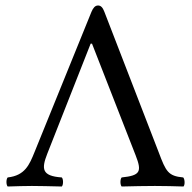

<svg xmlns="http://www.w3.org/2000/svg" viewBox="-20 -677 698 699"><path d="M205 -31C131 -36 131 -63 152 -117L310 -518H315L474 -111C497 -52 491 -38 423 -31C417 -25 417 -4 423 2C463 1 508 0 544 0C580 0 615 1 648 2C654 -4 653 -25 647 -31C592 -36 584 -53 558 -122L360 -634C354 -650 347 -657 337 -657C326 -657 319 -648 313 -634L106 -124C87 -77 71 -38 8 -31C2 -25 2 -4 8 2C38 1 73 0 96 0C119 0 164 1 205 2C211 -4 211 -25 205 -31Z"/></svg>

Font: Libertinus Math
Style: Regular
Weight: 400
Designer: Philipp H. Poll, Khaled Hosny
Foundry: Caleb Maclennan
Version: Version 7.050;RELEASE